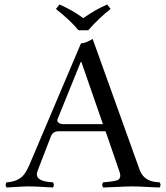

<svg xmlns="http://www.w3.org/2000/svg" viewBox="-20 -832 739 857"><path d="M330.6 -696.8Q293.5 -741.7 229.5 -792L245.6 -812Q306.2 -785.2 351.6 -751Q408.7 -791 458.5 -812L473.6 -792Q423.8 -753.4 373.5 -696.8ZM260.7 -277.8H439.5L343.3 -555.2H340.3L235.4 -296.4Q236.3 -280.3 260.7 -277.8ZM147.5 -68.8Q131.8 -27.8 196.3 -20Q205.6 -19 216.3 -18.1Q224.6 -6.3 216.3 4.9Q200.7 4.4 171.9 2.4Q131.3 0 108.4 0Q86.4 0 52.7 2.4Q25.4 4.4 9.3 4.9Q1 -6.8 9.3 -18.1Q62.5 -21.5 87.4 -53.2Q99.6 -69.3 109.4 -91.8L341.3 -638.2Q360.4 -638.7 393.6 -658.2L602.5 -76.2Q618.7 -30.3 664.1 -21.5Q674.3 -19.5 692.4 -18.1Q700.7 -6.3 692.4 4.9Q677.2 4.4 645 2.9Q595.7 0 571.3 0Q547.9 0 490.7 2.9Q454.6 4.9 440.4 4.9Q432.1 -6.8 440.4 -18.1Q498.5 -22.5 509.8 -30.8Q521 -41.5 514.6 -62L451.2 -246.1H242.7Q216.8 -246.1 208.5 -226.1Q208 -224.6 207.5 -224.1Z"/></svg>

Font: Linux Libertine Display O
Style: Regular
Weight: 400
Designer: Philipp H. Poll
Foundry: Philipp H. Poll
Version: Version 5.0.9